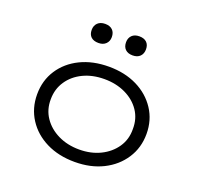

<svg xmlns="http://www.w3.org/2000/svg" viewBox="-130 -882 1058 1031"><g transform="rotate(20 398.5 -366.5)"><path d="M399 10Q307 10 236.5 -25Q166 -60 126 -122Q86 -184 86 -263Q86 -342 126 -403.5Q166 -465 236.5 -499.5Q307 -534 399 -534Q490 -534 560 -499.5Q630 -465 670.5 -403.5Q711 -342 711 -263Q711 -184 670.5 -122Q630 -60 560 -25Q490 10 399 10ZM399 -61Q466 -61 519 -87Q572 -113 603 -158.5Q634 -204 633 -263Q634 -322 603.5 -367Q573 -412 519.5 -437.5Q466 -463 399 -463Q331 -463 278 -437.5Q225 -412 194.5 -366.5Q164 -321 164 -263Q163 -204 194 -158.5Q225 -113 278.5 -87Q332 -61 399 -61ZM496 -634Q469 -634 454 -648.5Q439 -663 439 -689Q439 -713 454 -728Q469 -743 496 -743Q523 -743 538 -729Q553 -715 553 -689Q553 -664 538 -649Q523 -634 496 -634ZM301 -634Q273 -634 258 -648Q243 -662 243 -688Q243 -713 258.5 -728Q274 -743 301 -743Q328 -743 343 -728.5Q358 -714 358 -688Q358 -664 342.5 -649Q327 -634 301 -634Z"/></g></svg>

Font: Lexend Giga Light
Style: Regular
Weight: 300
Version: Version 1.007